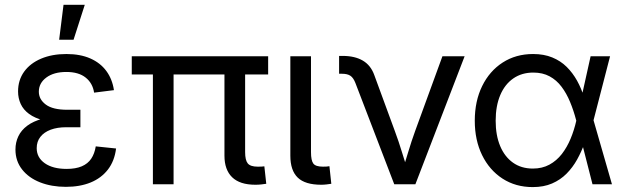

<svg xmlns="http://www.w3.org/2000/svg" viewBox="-20 -762 2585 794"><path d="M252.4 10.7Q193.4 10.7 146 -7.8Q98.6 -26.4 71.3 -61.3Q43.9 -96.2 43.9 -143.6Q43.9 -173.3 55.9 -198.5Q67.9 -223.6 92.8 -242.2Q117.7 -260.7 156.2 -271.2Q194.8 -281.7 249 -281.7H312.5V-235.8H253.4Q216.8 -235.8 189.5 -225.6Q162.1 -215.3 147 -196Q131.8 -176.8 131.8 -149.4Q131.8 -110.4 165.3 -86.9Q198.7 -63.5 255.4 -63.5Q293 -63.5 318.1 -74.2Q343.3 -85 357.2 -105.7Q371.1 -126.5 376 -156.7L460 -147.9Q453.6 -96.2 426.3 -60.8Q398.9 -25.4 354.7 -7.3Q310.5 10.7 252.4 10.7ZM252.9 -253.9Q199.7 -253.9 161.9 -263.7Q124 -273.4 100.3 -290.8Q76.7 -308.1 65.7 -332Q54.7 -356 54.7 -383.8Q54.7 -430.7 79.8 -465.6Q105 -500.5 150.1 -519.5Q195.3 -538.6 254.4 -538.6Q312 -538.6 353.5 -520.3Q395 -502 419.7 -468.5Q444.3 -435.1 451.2 -389.2L369.1 -378.9Q363.3 -418 334.2 -441.2Q305.2 -464.4 254.4 -464.4Q202.6 -464.4 171.6 -441.4Q140.6 -418.5 140.6 -382.8Q140.6 -351.1 169.4 -329.6Q198.2 -308.1 257.8 -308.1H312.5V-253.9ZM224.6 -597.7 242.7 -742.2H330.6L284.2 -597.7Z M1036.1 2Q971.7 2 939.9 -29.1Q908.2 -60.1 908.2 -118.2V-505.9H993.7V-132.8Q993.7 -99.6 1004.6 -86.2Q1015.6 -72.8 1045.4 -72.8Q1055.2 -72.8 1061 -73Q1066.9 -73.2 1073.2 -74.2L1081.1 -2Q1071.8 -0.5 1060.5 0.7Q1049.3 2 1036.1 2ZM612.3 0V-505.9H697.8V0ZM524.9 -454.1V-529.3H1088.9V-454.1Z M1308.6 2Q1241.7 2 1211.2 -27.6Q1180.7 -57.1 1180.7 -118.2V-529.3H1266.1V-132.8Q1266.1 -98.1 1275.9 -85.4Q1285.6 -72.8 1315.4 -72.8Q1323.7 -72.8 1330.6 -73.2Q1337.4 -73.7 1342.3 -74.7L1350.1 -2Q1341.3 -0.5 1330.3 0.7Q1319.3 2 1308.6 2Z M1610.4 0 1449.7 -418.9Q1441.4 -440.4 1429 -448.7Q1416.5 -457 1394 -457H1382.3V-530.8H1396.5Q1447.3 -530.8 1480.2 -511.5Q1513.2 -492.2 1527.8 -451.7L1612.8 -220.2Q1628.9 -176.8 1641.8 -134.3Q1654.8 -91.8 1668 -50.3H1642.1Q1655.8 -91.8 1668.5 -134.5Q1681.2 -177.2 1696.8 -220.2L1809.6 -529.3H1901.4L1697.8 0Z M2183.1 11.7Q2112.3 11.7 2058.1 -23.4Q2003.9 -58.6 1973.6 -120.6Q1943.4 -182.6 1943.4 -262.7Q1943.4 -343.8 1973.9 -406Q2004.4 -468.3 2058.8 -503.4Q2113.3 -538.6 2184.6 -538.6Q2229.5 -538.6 2263.9 -524.4Q2298.3 -510.3 2323.5 -485.4Q2348.6 -460.4 2366.5 -428.2Q2384.3 -396 2395.5 -359.4H2425.8L2434.1 -266.1L2510.7 0H2430.2L2362.3 -266.1Q2352.1 -305.2 2337.4 -340.6Q2322.8 -376 2302.2 -403.3Q2281.7 -430.7 2252.9 -446.3Q2224.1 -461.9 2185.5 -461.9Q2137.7 -461.9 2102.5 -437.5Q2067.4 -413.1 2048.6 -368.4Q2029.8 -323.7 2029.8 -262.7Q2029.8 -202.6 2048.3 -158.2Q2066.9 -113.8 2101.3 -89.4Q2135.7 -64.9 2183.6 -64.9Q2222.2 -64.9 2252 -81.1Q2281.7 -97.2 2303.5 -125.2Q2325.2 -153.3 2339.8 -188.7Q2354.5 -224.1 2363.3 -263.2L2422.4 -529.3H2502.9L2434.1 -263.2L2425.8 -170.4H2397.5Q2384.8 -135.3 2366.7 -102.5Q2348.6 -69.8 2323 -43.9Q2297.4 -18.1 2262.9 -3.2Q2228.5 11.7 2183.1 11.7Z"/></svg>

Font: Inter 24pt
Style: Regular
Weight: 400
Designer: Rasmus Andersson
Foundry: rsms
Version: Version 4.001;git-66647c0bb